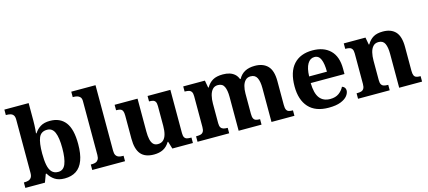

<svg xmlns="http://www.w3.org/2000/svg" viewBox="-58 -1275 4009 1800"><g transform="rotate(-15 1946.5 -375.0)"><path d="M397.6 10Q339.3 10 302.4 -14.5Q265.5 -39 243.2 -78H236L207 0H16.8V-53H23.6Q43.2 -53 60.5 -58Q77.9 -63 88.9 -78.1Q99.9 -93.2 99.9 -123.3V-640.1Q99.9 -669 89.5 -683.2Q79.2 -697.4 61.4 -702.2Q43.7 -707 22.5 -707H16.8V-760H252.5V-589.3Q252.5 -571.8 251.7 -548.4Q250.9 -525.1 249.3 -503.5Q247.7 -481.9 245.6 -468H251.3Q272.6 -503 308.6 -525.4Q344.6 -547.7 401.5 -547.7Q498.8 -547.7 550.4 -481.1Q601.9 -414.5 601.9 -270.2Q601.9 -173.8 578.4 -111.5Q554.9 -49.2 509.4 -19.6Q463.9 10 397.6 10ZM355.2 -65Q405.1 -65 426.6 -118.2Q448.1 -171.4 448.1 -271.2Q448.1 -372.9 426.2 -423.4Q404.4 -473.9 354.2 -473.9Q294.8 -473.9 273.6 -423.7Q252.5 -373.5 252.5 -270.3Q252.5 -204.4 261.5 -158.6Q270.5 -112.7 293 -88.9Q315.4 -65 355.2 -65Z M666.1 0V-53H677.9Q698.6 -53 714.5 -58.9Q730.4 -64.8 739.6 -80.3Q748.9 -95.8 748.9 -123.9V-645.9Q748.9 -673 736.8 -685.8Q724.7 -698.6 708.2 -702.8Q691.8 -707 677.9 -707H666.1V-760H901.5V-123.9Q901.5 -95.8 910.7 -80.3Q920 -64.8 936.4 -58.9Q952.8 -53 972.4 -53H984.3V0Z M1264.7 10Q1178.2 10 1137.5 -38.2Q1096.8 -86.5 1096.8 -187.7V-412.1Q1096.8 -441.5 1090.2 -456.6Q1083.7 -471.7 1069.2 -477.3Q1054.8 -483 1030.5 -483H1026.9V-536H1249.4V-215.9Q1249.4 -173.5 1256.3 -141.7Q1263.2 -109.8 1279.5 -92.3Q1295.8 -74.9 1324.8 -74.9Q1357.2 -74.9 1377.4 -93.6Q1397.6 -112.4 1406.8 -146.6Q1416 -180.8 1416 -227V-419.1Q1416 -448.2 1407.6 -461.7Q1399.2 -475.3 1384.5 -479.1Q1369.8 -483 1350.3 -483H1346.7V-536H1568V-116Q1568 -87.5 1576.6 -73.9Q1585.2 -60.3 1600.5 -56.7Q1615.8 -53 1634.9 -53H1643.2V0H1443.6L1421.9 -71.1H1416.9Q1391.1 -27.9 1353.6 -9Q1316 10 1264.7 10Z M1687.9 0V-53H1695.7Q1718.7 -53 1734.5 -57.7Q1750.3 -62.4 1759.2 -77.4Q1768 -92.3 1768 -122.1V-420.8Q1768 -449 1759.2 -463Q1750.3 -476.9 1734.3 -481.4Q1718.2 -485.9 1696.2 -485.9H1692.7V-536H1903L1916 -464.9H1921Q1945.2 -506.9 1981.9 -527.9Q2018.5 -548.9 2080.1 -548.9Q2115.6 -548.9 2143.8 -540.2Q2172 -531.5 2192.9 -513.1Q2213.7 -494.8 2225.1 -464.9H2231.4Q2253.9 -506.9 2293.2 -527.9Q2332.5 -548.9 2389.6 -548.9Q2470 -548.9 2514.2 -503.3Q2558.4 -457.6 2558.4 -355.8V-123.9Q2558.4 -93.4 2565.8 -78.2Q2573.1 -63 2588 -58Q2602.9 -53 2624.9 -53H2628.5V0H2405.8V-328.8Q2405.8 -393.2 2388.1 -428.6Q2370.4 -464 2326.3 -464Q2295.2 -464 2275.9 -444.4Q2256.6 -424.8 2247.8 -392.2Q2239.1 -359.7 2239.1 -320.8V-123.9Q2239.1 -93.4 2246.5 -78.2Q2253.9 -63 2268.8 -58Q2283.6 -53 2305.6 -53H2309.2V0H2087.1V-328.8Q2087.1 -393.2 2070.2 -428.6Q2053.4 -464 2008.8 -464Q1976.2 -464 1956.8 -442.4Q1937.4 -420.8 1928.7 -385.5Q1920 -350.2 1920 -309V-118.3Q1920 -90.4 1928.9 -76.5Q1937.8 -62.6 1953.7 -57.8Q1969.6 -53 1991.6 -53H1995.2V0Z M2960.1 10Q2832 10 2766.4 -62.3Q2700.9 -134.6 2700.9 -265.2Q2700.9 -405.7 2765.8 -477.3Q2830.8 -548.9 2949 -548.9Q3058.2 -548.9 3120.6 -488Q3183.1 -427.2 3183.1 -308.2V-256.9H2855.3Q2857.3 -156.6 2892.5 -110.9Q2927.7 -65.2 2995 -65.2Q3046.4 -65.2 3079.5 -89.3Q3112.5 -113.4 3129.3 -147.9Q3143.3 -143.8 3153.1 -132.5Q3162.8 -121.1 3162.8 -104.1Q3162.8 -78.3 3142.1 -51.8Q3121.3 -25.3 3076.8 -7.7Q3032.3 10 2960.1 10ZM3029.9 -320.8Q3029.9 -397.3 3011.8 -440.6Q2993.6 -483.9 2951 -483.9Q2909.4 -483.9 2884.4 -442.1Q2859.4 -400.4 2857.3 -320.8Z M3245.9 0V-53H3251.6Q3274.6 -53 3291 -57.7Q3307.5 -62.4 3316.8 -77.4Q3326 -92.3 3326 -122.1V-417.9Q3326 -446.1 3317.3 -460.1Q3308.7 -474 3293 -478.5Q3277.3 -483 3255.3 -483H3250.9V-536H3461.6L3474.6 -464.9H3479.6Q3503.6 -506.4 3539 -527.6Q3574.3 -548.9 3632.7 -548.9Q3712.3 -548.9 3754.8 -503.3Q3797.2 -457.6 3797.2 -355.8V-123.9Q3797.2 -93.4 3804.4 -78.2Q3811.6 -63 3826.3 -58Q3840.9 -53 3862.9 -53H3867.4V0H3645.2V-328.8Q3645.2 -393.2 3628.5 -428.6Q3611.9 -464 3567.7 -464Q3534.3 -464 3514.8 -442.4Q3495.2 -420.8 3486.9 -385.5Q3478.6 -350.2 3478.6 -309V-118.3Q3478.6 -90.4 3487 -76.5Q3495.4 -62.6 3511.1 -57.8Q3526.7 -53 3548.7 -53H3553.2V0Z"/></g></svg>

Font: Noto Serif Ethiopic
Style: Regular
Weight: 400
Designer: Monotype Design Team
Foundry: Monotype Imaging Inc.
Version: Version 2.102